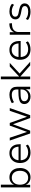

<svg xmlns="http://www.w3.org/2000/svg" viewBox="1910 -2656 753 4614"><g transform="rotate(-90 2287.0 -348.5)"><path d="M333 8Q267 8 219 -24.5Q171 -57 151 -114H154V0H91V-705H157V-379H154Q174 -435 221 -467Q268 -499 334 -499Q401 -499 451.5 -467.5Q502 -436 529.5 -379Q557 -322 557 -245Q557 -169 529 -112Q501 -55 451 -23.5Q401 8 333 8ZM323 -49Q400 -49 445 -101.5Q490 -154 490 -245Q490 -337 445 -389.5Q400 -442 323 -442Q246 -442 201 -389.5Q156 -337 156 -245Q156 -154 201 -101.5Q246 -49 323 -49Z M930 8Q853 8 796 -22Q739 -52 708 -108.5Q677 -165 677 -245Q677 -320 706 -377Q735 -434 788 -466.5Q841 -499 913 -499Q984 -499 1032 -468.5Q1080 -438 1104.5 -383.5Q1129 -329 1129 -253V-229H724V-280H1090L1070 -261Q1070 -348 1029.5 -396.5Q989 -445 913 -445Q861 -445 822.5 -421Q784 -397 763 -354Q742 -311 742 -253V-246Q742 -182 764.5 -138Q787 -94 829.5 -71.5Q872 -49 930 -49Q972 -49 1014 -61Q1056 -73 1095 -105L1120 -56Q1085 -24 1033 -8Q981 8 930 8Z M1387 0 1217 -491H1285L1429 -61H1419L1576 -491H1640L1795 -61H1784L1931 -491H1998L1826 0H1758L1600 -435H1616L1455 0Z M2272 8Q2222 8 2181.5 -11Q2141 -30 2117.5 -63Q2094 -96 2094 -137Q2094 -193 2125 -225Q2156 -257 2222 -270Q2288 -283 2393 -283H2458V-233H2395Q2331 -233 2286.5 -229Q2242 -225 2214.5 -214.5Q2187 -204 2174.5 -186.5Q2162 -169 2162 -142Q2162 -97 2195.5 -72Q2229 -47 2282 -47Q2327 -47 2364 -68Q2401 -89 2423 -124.5Q2445 -160 2445 -203V-319Q2445 -382 2412.5 -412Q2380 -442 2314 -442Q2269 -442 2226.5 -429.5Q2184 -417 2139 -389L2115 -440Q2143 -459 2176.5 -472Q2210 -485 2246 -492Q2282 -499 2317 -499Q2377 -499 2420.5 -479.5Q2464 -460 2487 -419.5Q2510 -379 2510 -315V0H2449V-113H2452Q2439 -79 2414.5 -51.5Q2390 -24 2354 -8Q2318 8 2272 8Z M2690 0V-705H2756V-269H2759L2997 -491H3083L2807 -235L2808 -272L3110 0H3022L2759 -233H2756V0Z M3411 8Q3334 8 3277 -22Q3220 -52 3189 -108.5Q3158 -165 3158 -245Q3158 -320 3187 -377Q3216 -434 3269 -466.5Q3322 -499 3394 -499Q3465 -499 3513 -468.5Q3561 -438 3585.5 -383.5Q3610 -329 3610 -253V-229H3205V-280H3571L3551 -261Q3551 -348 3510.5 -396.5Q3470 -445 3394 -445Q3342 -445 3303.5 -421Q3265 -397 3244 -354Q3223 -311 3223 -253V-246Q3223 -182 3245.5 -138Q3268 -94 3310.5 -71.5Q3353 -49 3411 -49Q3453 -49 3495 -61Q3537 -73 3576 -105L3601 -56Q3566 -24 3514 -8Q3462 8 3411 8Z M3759 0V-491H3821V-379H3819Q3838 -434 3883 -464Q3928 -494 3995 -499L4031 -501L4038 -440L3980 -435Q3907 -429 3866 -387.5Q3825 -346 3825 -283V0Z M4313 8Q4275 8 4237.5 0.5Q4200 -7 4168 -21Q4136 -35 4114 -55L4139 -104Q4164 -84 4193 -71.5Q4222 -59 4253.5 -53.5Q4285 -48 4315 -48Q4379 -48 4414 -69.5Q4449 -91 4449 -129Q4449 -161 4428 -179Q4407 -197 4358 -206L4262 -225Q4195 -239 4162 -271Q4129 -303 4129 -357Q4129 -400 4152.5 -432Q4176 -464 4219 -481.5Q4262 -499 4320 -499Q4355 -499 4389.5 -492Q4424 -485 4454 -471Q4484 -457 4503 -436L4478 -387Q4458 -406 4431.5 -418.5Q4405 -431 4376.5 -437Q4348 -443 4320 -443Q4260 -443 4226.5 -420Q4193 -397 4193 -359Q4193 -327 4212.5 -309Q4232 -291 4277 -281L4372 -262Q4443 -248 4478 -216.5Q4513 -185 4513 -132Q4513 -89 4488.5 -57.5Q4464 -26 4419 -9Q4374 8 4313 8Z"/></g></svg>

Font: Nunito Sans 9pt Light
Style: Regular
Weight: 300
Version: Version 3.101;gftools[0.9.27]